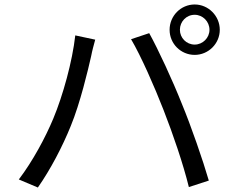

<svg xmlns="http://www.w3.org/2000/svg" viewBox="-20 -830 1040 857"><path d="M783 -697C783 -734 812 -764 849 -764C885 -764 915 -734 915 -697C915 -661 885 -631 849 -631C812 -631 783 -661 783 -697ZM737 -697C737 -635 787 -585 849 -585C910 -585 961 -635 961 -697C961 -759 910 -810 849 -810C787 -810 737 -759 737 -697ZM218 -301C183 -217 127 -112 64 -29L149 7C205 -73 259 -176 296 -268C338 -370 373 -518 387 -580C391 -602 399 -631 405 -653L316 -672C303 -556 261 -404 218 -301ZM710 -339C752 -232 798 -97 823 5L912 -24C886 -114 833 -267 792 -366C750 -472 686 -610 646 -682L565 -655C609 -581 670 -442 710 -339Z"/></svg>

Font: GenYoGothic2 TW R
Style: Regular
Weight: 400
Version: Version 2.100;PS 2.1;hotconv 16.6.51;makeotf.lib2.5.65220 DE